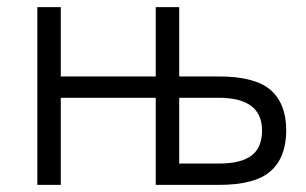

<svg xmlns="http://www.w3.org/2000/svg" viewBox="-20 -520 860 540"><path d="M418 -245H151V0H85V-500H151V-305H418V-500H484V-305H595Q698 -305 741.5 -266.5Q785 -228 785 -153Q785 -78 741.5 -39Q698 0 595 0H418ZM484 -245V-60H595Q658 -60 687.5 -82.5Q717 -105 717 -153Q717 -245 595 -245Z"/></svg>

Font: PT Root UI Web
Style: Regular
Weight: 400
Designer: Vitaly Kuzmin
Foundry: ParaType Ltd.
Version: Version 1.000W